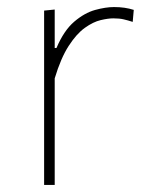

<svg xmlns="http://www.w3.org/2000/svg" viewBox="-20 -524 429 544"><path d="M105 0Q105 -56.5 105 -108.5Q105 -160.5 105 -221V-271Q105 -324.5 105 -381.5Q105 -438.5 105 -494L135 -497V-388H140Q161 -437.5 190.2 -462.5Q219.5 -487.5 249.5 -495.8Q279.5 -504 303 -504Q319 -504 332.8 -502Q346.5 -500 359 -496L356 -462Q342 -466.5 330.2 -469.2Q318.5 -472 301 -472Q286.5 -472 265.2 -467Q244 -462 220.5 -445.2Q197 -428.5 174.8 -394.2Q152.5 -360 135 -302V-221Q135 -160.5 135 -108.5Q135 -56.5 135 0Z"/></svg>

Font: Commissioner Thin Thin
Style: Regular
Weight: 250
Version: Version 1.000